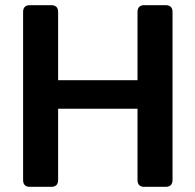

<svg xmlns="http://www.w3.org/2000/svg" viewBox="-20 -720 753 740"><path d="M69 -674V-26C69 -9 78 0 94 0H178C195 0 204 -9 204 -26V-301H510V-26C510 -9 519 0 535 0H619C636 0 645 -9 645 -26V-674C645 -691 636 -700 619 -700H535C519 -700 510 -691 510 -674V-411H204V-674C204 -691 195 -700 178 -700H94C78 -700 69 -691 69 -674Z"/></svg>

Font: Arvore Sans SemiBold
Style: Regular
Weight: 600
Designer: Jonny Pinhorn (Latin) Dan Schunck (customization for Arvore)
Version: Version 1.000;Glyphs 3.3 (3305)